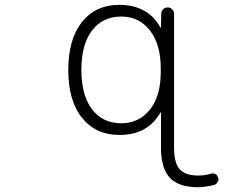

<svg xmlns="http://www.w3.org/2000/svg" viewBox="-20 -576 1040 803"><path d="M487.3 -60.5Q560.5 -60.5 606.4 -116.7Q652.3 -172.9 652.3 -275.4V-291Q652.3 -390.6 606.9 -448.7Q561.5 -506.8 487.3 -506.8Q409.2 -506.8 364.7 -448.2Q320.3 -389.6 320.3 -283.7Q320.3 -177.7 364.7 -119.1Q409.2 -60.5 487.3 -60.5ZM653.3 -103.5Q653.3 -105.5 651.9 -106Q650.4 -106.4 650.4 -104.5Q597.7 -11.7 480.5 -11.7Q479.5 -11.7 478.5 -11.7Q380.9 -11.7 323.2 -83Q265.6 -154.3 265.6 -283.2Q265.6 -412.1 322.8 -483.9Q379.9 -555.7 478.5 -555.7Q597.7 -555.7 650.4 -461.9Q650.4 -460 651.9 -460.4Q653.3 -460.9 653.3 -462.9L654.3 -518.6Q654.3 -529.3 662.1 -537.1Q669.9 -544.9 681.2 -544.9Q692.4 -544.9 700.2 -537.1Q708 -529.3 708 -517.6V42Q708 105.5 731.4 131.8Q754.9 158.2 810.5 158.2Q835.9 158.2 861.3 150.4Q871.1 147.5 880.4 151.9Q889.6 156.2 891.6 166Q893.6 169.9 893.6 173.8Q893.6 179.7 890.6 184.6Q885.7 194.3 876 197.3Q841.8 206.1 807.6 207Q727.5 207 690.4 167.5Q653.3 127.9 653.3 42Z"/></svg>

Font: Rounded Mgen+ 1mn light
Style: Regular
Weight: 200
Designer: [Source Han Sans]
Ryoko NISHIZUKA  (kana & ideographs); Paul D. Hunt (Latin, Greek & Cyrillic); Wenlong ZHANG  (bopomofo
Version: Version 1.059.20150602